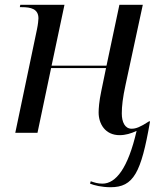

<svg xmlns="http://www.w3.org/2000/svg" viewBox="-20 -556 667 804"><path d="M443 228C539 228 571 168 608 -46L606 -49C567 -24 550 -17 531 -17C503 -17 490 -45 490 -81C490 -111 494 -147 506 -202L578 -536H480L426 -281H196L250 -536H65L63 -526H71C109 -526 141 -519 141 -479C141 -473 139 -453 135 -434L44 0H137L194 -271H424L404 -174C395 -132 393 -100 393 -85C393 -38 420 10 481 10C505 10 529 3 552 -8C516 149 465 213 409 213C388 213 375 208 360 203L357 213C374 220 406 228 443 228Z"/></svg>

Font: Noto Serif Display
Style: Italic
Weight: 400
Italic angle: -12°
Designer: Monotype Design Team
Foundry: Monotype Imaging Inc.
Version: Version 2.009